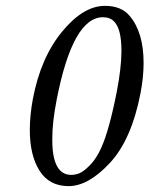

<svg xmlns="http://www.w3.org/2000/svg" viewBox="-20 -630 514 660"><path d="M334 -570.8Q230 -570.8 174.8 -287.1Q159.2 -208 159.7 -148.9Q159.7 -28.8 225.1 -28.8Q237.3 -28.8 251.7 -33.9Q266.1 -39.1 288.6 -61.5Q311 -84 328.1 -122.1Q356 -184.1 381.8 -316.9Q397 -395.5 397.5 -454.1Q397.5 -529.8 373 -555.2Q358.9 -570.8 334 -570.8ZM215.8 9.8Q149.4 9.8 116 -43Q82.5 -95.7 82.5 -183.6Q82.5 -233.4 92.8 -289.1Q119.6 -431.2 192.9 -520.5Q266.1 -609.9 340.8 -609.9Q397 -609.9 425.8 -575.2Q473.6 -519 473.6 -413.6Q473.6 -364.7 462.9 -309.1Q432.1 -149.9 357.9 -70.1Q283.7 9.8 215.8 9.8Z"/></svg>

Font: Linux Biolinum
Style: Italic
Weight: 400
Italic angle: -12°
Designer: Philipp H. Poll
Foundry: Philipp H. Poll
Version: Version 1.1.3 ; ttfautohint (v0.9)